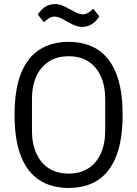

<svg xmlns="http://www.w3.org/2000/svg" viewBox="-20 -917 678 949"><path d="M319 12Q235 12 175 -26.5Q115 -65 83.5 -145Q52 -225 52 -349Q52 -474 83.5 -553.5Q115 -633 175 -671.5Q235 -710 319 -710Q404 -710 463.5 -671.5Q523 -633 554.5 -553.5Q586 -474 586 -349Q586 -225 554.5 -145Q523 -65 463.5 -26.5Q404 12 319 12ZM319 -59Q377 -59 417 -85Q457 -111 478.5 -159Q500 -207 500 -271V-427Q500 -492 478.5 -539.5Q457 -587 417 -613Q377 -639 319 -639Q262 -639 221.5 -613Q181 -587 159.5 -539.5Q138 -492 138 -427V-271Q138 -207 159.5 -159Q181 -111 221.5 -85Q262 -59 319 -59ZM386 -784Q370 -784 353.5 -790Q337 -796 312 -810Q289 -824 275 -829.5Q261 -835 250 -835Q235 -835 223 -827.5Q211 -820 197 -807L167 -845Q183 -871 204.5 -884Q226 -897 252 -897Q269 -897 285 -891Q301 -885 326 -871Q349 -858 363.5 -852Q378 -846 388 -846Q403 -846 415.5 -853.5Q428 -861 441 -874L471 -836Q455 -811 433.5 -797.5Q412 -784 386 -784Z"/></svg>

Font: IBM Plex Sans Condensed
Style: Regular
Weight: 400
Width: 3
Designer: Mike Abbink, Paul van der Laan, Pieter van Rosmalen
Foundry: Bold Monday
Version: Version 3.201